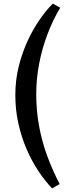

<svg xmlns="http://www.w3.org/2000/svg" viewBox="-20 -839 381 1065"><path d="M269 206Q229 164 192.5 109Q156 54 127.5 -12Q99 -78 82 -153.5Q65 -229 65 -311Q65 -394 83.5 -469Q102 -544 132 -609.5Q162 -675 198.5 -728Q235 -781 273 -819L314 -796Q274 -730 244 -651Q214 -572 197.5 -487.5Q181 -403 181 -317Q181 -225 197 -138.5Q213 -52 242.5 27.5Q272 107 311 182Z"/></svg>

Font: Literata 18pt Medium
Style: Regular
Weight: 500
Designer: Latin by Veronika Burian and Jose Scaglione. Greek by Irene Vlachou. Cyrillic by Vera Evstafieva.
Foundry: TypeTogether
Version: Version 3.103;gftools[0.9.29]